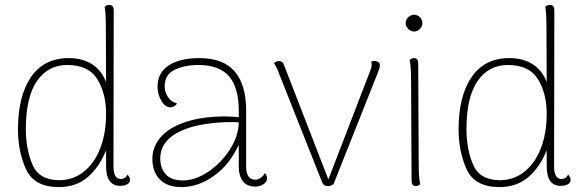

<svg xmlns="http://www.w3.org/2000/svg" viewBox="-20 -748 2374 780"><path d="M508 -17Q508 -6 497 0.5Q486 7 468 7Q411 7 411 -73V-138Q385 -71 337.5 -29.5Q290 12 219 12Q119 12 86 -60Q53 -132 53 -222Q53 -358 106 -435Q159 -512 259 -512Q316 -512 355 -486.5Q394 -461 411 -414L410 -628Q410 -700 405 -720Q413 -728 423 -728Q442 -728 442 -706L441 -71Q441 -21 471 -21Q490 -21 498 -39Q508 -28 508 -17ZM411 -286Q411 -368 375.5 -426Q340 -484 253 -484Q175 -484 130 -418.5Q85 -353 85 -224Q85 -142 112 -79Q139 -16 221 -16Q277 -16 320.5 -50.5Q364 -85 387.5 -146.5Q411 -208 411 -286Z M1065 -24Q1065 -9 1050 0.5Q1035 10 1017 10Q983 10 966.5 -12Q950 -34 950 -73V-160Q913 -79 849 -33.5Q785 12 717 12Q659 12 629 -19.5Q599 -51 599 -102Q599 -156 638.5 -197Q678 -238 756 -259Q816 -275 892 -275Q922 -275 950 -272V-298Q950 -392 910.5 -438Q871 -484 785 -484Q730 -484 689.5 -464.5Q649 -445 649 -397Q649 -375 662 -354.5Q675 -334 699 -328Q694 -319 686 -315.5Q678 -312 672 -312Q651 -312 635.5 -338.5Q620 -365 620 -395Q620 -453 665.5 -482.5Q711 -512 791 -512Q980 -512 980 -298V-71Q980 -18 1018 -18Q1028 -18 1039 -25.5Q1050 -33 1056 -45Q1065 -35 1065 -24ZM950 -251Q940 -252 916 -252Q877 -252 833 -246.5Q789 -241 758 -232Q631 -194 631 -104Q631 -66 653 -40.5Q675 -15 723 -15Q773 -15 825.5 -50Q878 -85 913.5 -140Q949 -195 950 -251Z M1523 -482Q1523 -472 1517 -458L1335 0Q1324 8 1313 8Q1294 8 1288 -9L1109 -461Q1106 -468 1102 -476.5Q1098 -485 1093 -491Q1102 -500 1113 -500Q1128 -500 1133 -486L1314 -19L1485 -463Q1490 -476 1490 -484Q1490 -494 1488 -498Q1493 -500 1502 -500Q1512 -500 1518 -495Q1524 -490 1523 -482Z M1628 -654Q1628 -668 1638.5 -678Q1649 -688 1662 -688Q1676 -688 1686 -678Q1696 -668 1696 -654Q1696 -641 1686 -630.5Q1676 -620 1662 -620Q1649 -620 1638.5 -630.5Q1628 -641 1628 -654ZM1687 0Q1679 8 1669 8Q1652 8 1652 -14L1650 -417Q1650 -480 1644 -504Q1652 -512 1662 -512Q1679 -512 1679 -490L1681 -87Q1681 -24 1687 0Z M2298 -17Q2298 -6 2287 0.5Q2276 7 2258 7Q2201 7 2201 -73V-138Q2175 -71 2127.5 -29.5Q2080 12 2009 12Q1909 12 1876 -60Q1843 -132 1843 -222Q1843 -358 1896 -435Q1949 -512 2049 -512Q2106 -512 2145 -486.5Q2184 -461 2201 -414L2200 -628Q2200 -700 2195 -720Q2203 -728 2213 -728Q2232 -728 2232 -706L2231 -71Q2231 -21 2261 -21Q2280 -21 2288 -39Q2298 -28 2298 -17ZM2201 -286Q2201 -368 2165.5 -426Q2130 -484 2043 -484Q1965 -484 1920 -418.5Q1875 -353 1875 -224Q1875 -142 1902 -79Q1929 -16 2011 -16Q2067 -16 2110.5 -50.5Q2154 -85 2177.5 -146.5Q2201 -208 2201 -286Z"/></svg>

Font: Arima Madurai Thin
Style: Regular
Weight: 250
Designer: Joana Correia and Natanael Gama
Foundry: NDISCOVER
Version: Version 1.020; ttfautohint (v1.5) -l 7 -r 28 -G 50 -x 13 -D 